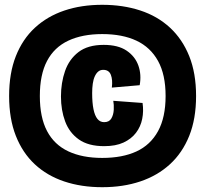

<svg xmlns="http://www.w3.org/2000/svg" viewBox="-20 -695 855 800"><path d="M406 85Q319 85 247.5 61Q176 37 125 -10.5Q74 -58 46 -129Q18 -200 18 -295Q18 -390 46 -461Q74 -532 125.5 -579.5Q177 -627 248 -651Q319 -675 406 -675Q492 -675 564 -651.5Q636 -628 688 -580Q740 -532 768.5 -461Q797 -390 797 -295Q797 -200 768.5 -129Q740 -58 688 -10.5Q636 37 564.5 61Q493 85 406 85ZM406 -37Q490 -37 548.5 -64Q607 -91 638.5 -148.5Q670 -206 670 -295Q670 -384 638.5 -441Q607 -498 548.5 -525.5Q490 -553 406 -553Q323 -553 264.5 -525.5Q206 -498 176 -441Q146 -384 146 -295Q146 -206 176 -149Q206 -92 264.5 -64.5Q323 -37 406 -37ZM414 -86Q348 -86 308.5 -114Q269 -142 251.5 -189Q234 -236 234 -293Q234 -350 251 -399Q268 -448 307 -478Q346 -508 412 -508Q472 -508 507.5 -484Q543 -460 556.5 -422Q570 -384 562 -340L446 -330Q450 -362 442 -383Q434 -404 410 -404Q398 -404 389.5 -397Q381 -390 375 -377Q369 -364 366.5 -346Q364 -328 364 -307Q364 -267 369.5 -240Q375 -213 386 -199.5Q397 -186 414 -186Q435 -186 444 -201.5Q453 -217 454 -238Q455 -259 452 -275L574 -266Q579 -232 572.5 -199.5Q566 -167 546.5 -141.5Q527 -116 494.5 -101Q462 -86 414 -86Z"/></svg>

Font: Bricolage Grotesque 96pt ExtraBold SemiCondensed
Style: Regular
Weight: 800
Width: 4
Version: Version 1.001;gftools[0.9.33.dev8+g029e19f]